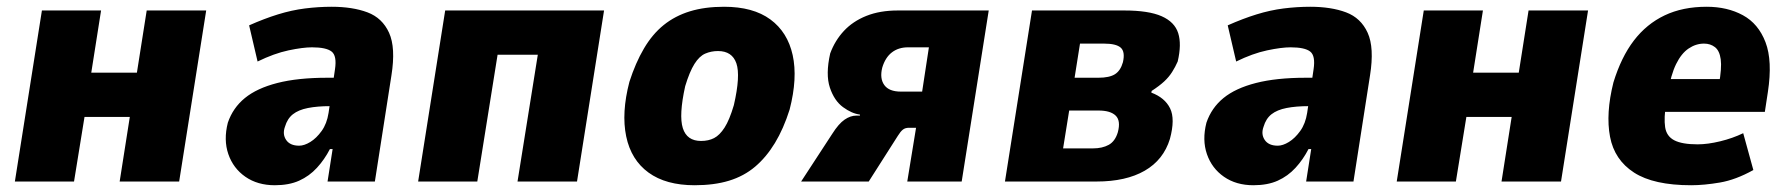

<svg xmlns="http://www.w3.org/2000/svg" viewBox="-20 -537 5292 568"><path d="M24 0 104 -506H279L250 -322H385L414 -506H590L510 0H334L364 -191H230L199 0Z M793 11Q742 11 706 -14Q670 -39 655.5 -81Q641 -123 654 -174Q669 -218 704.5 -247Q740 -276 800.5 -291.5Q861 -307 948 -307H993L980 -223H957Q919 -223 891 -217.5Q863 -212 846.5 -199Q830 -186 823 -162Q815 -140 826.5 -123Q838 -106 865 -106Q880 -106 898 -117Q916 -128 931.5 -149.5Q947 -171 952 -203L971 -332Q977 -372 961 -384.5Q945 -397 903 -397Q876 -397 833.5 -388Q791 -379 742 -355L717 -462Q762 -482 802.5 -494.5Q843 -507 882.5 -512Q922 -517 961 -517Q1023 -517 1067 -500.5Q1111 -484 1131 -440Q1151 -396 1138 -314L1089 0H949L964 -96H956Q940 -65 917.5 -40.5Q895 -16 865 -2.5Q835 11 793 11Z M1217 0 1297 -506H1767L1687 0H1511L1571 -375H1452L1392 0Z M2035 11Q1950 11 1898.5 -26.5Q1847 -64 1832.5 -133.5Q1818 -203 1842 -295Q1860 -351 1885 -393.5Q1910 -436 1943.5 -463Q1977 -490 2021 -503.5Q2065 -517 2122 -517Q2208 -517 2259 -479.5Q2310 -442 2325 -374Q2340 -306 2316 -213Q2298 -156 2272.5 -114Q2247 -72 2214 -44Q2181 -16 2137 -2.5Q2093 11 2035 11ZM2054 -120Q2076 -120 2092.5 -128.5Q2109 -137 2123.5 -159.5Q2138 -182 2151 -226Q2171 -313 2158.5 -349.5Q2146 -386 2104 -386Q2084 -386 2066.5 -378.5Q2049 -371 2034.5 -348Q2020 -325 2007 -282Q1988 -196 2000 -158Q2012 -120 2054 -120Z M2350 0 2442 -141Q2461 -171 2478.5 -183Q2496 -195 2513 -195H2524V-198Q2500 -201 2474 -220Q2448 -239 2435 -278Q2422 -317 2436 -379Q2450 -417 2476.5 -445.5Q2503 -474 2543 -490Q2583 -506 2636 -506H2905L2825 0H2664L2690 -159H2669Q2658 -159 2651 -153.5Q2644 -148 2636 -135L2550 0ZM2645 -266H2708L2728 -397H2666Q2638 -397 2618.5 -382Q2599 -367 2590 -337Q2582 -305 2596 -285.5Q2610 -266 2645 -266Z M2953 0 3033 -506H3306Q3378 -506 3416.5 -489Q3455 -472 3465.5 -439Q3476 -406 3464 -355Q3457 -339 3447.5 -324Q3438 -309 3424 -296Q3410 -283 3387 -268L3386 -263Q3426 -248 3441.5 -216.5Q3457 -185 3441 -126Q3422 -64 3366.5 -32Q3311 0 3224 0ZM3125 -98H3213Q3241 -98 3260 -108.5Q3279 -119 3287 -146Q3296 -180 3280.5 -195Q3265 -210 3230 -210H3143ZM3159 -307H3229Q3262 -307 3278.5 -317.5Q3295 -328 3302 -353Q3309 -384 3295.5 -396Q3282 -408 3246 -408H3175Z M3688 11Q3637 11 3601 -14Q3565 -39 3550.5 -81Q3536 -123 3549 -174Q3564 -218 3599.5 -247Q3635 -276 3695.5 -291.5Q3756 -307 3843 -307H3888L3875 -223H3852Q3814 -223 3786 -217.5Q3758 -212 3741.5 -199Q3725 -186 3718 -162Q3710 -140 3721.5 -123Q3733 -106 3760 -106Q3775 -106 3793 -117Q3811 -128 3826.5 -149.5Q3842 -171 3847 -203L3866 -332Q3872 -372 3856 -384.5Q3840 -397 3798 -397Q3771 -397 3728.5 -388Q3686 -379 3637 -355L3612 -462Q3657 -482 3697.5 -494.5Q3738 -507 3777.5 -512Q3817 -517 3856 -517Q3918 -517 3962 -500.5Q4006 -484 4026 -440Q4046 -396 4033 -314L3984 0H3844L3859 -96H3851Q3835 -65 3812.5 -40.5Q3790 -16 3760 -2.5Q3730 11 3688 11Z M4112 0 4192 -506H4367L4338 -322H4473L4502 -506H4678L4598 0H4422L4452 -191H4318L4287 0Z M4983 11Q4872 11 4814 -26.5Q4756 -64 4743 -132.5Q4730 -201 4753 -293Q4776 -368 4813.5 -417Q4851 -466 4904.5 -491.5Q4958 -517 5029 -517Q5090 -517 5136 -492Q5182 -467 5203 -412Q5224 -357 5210 -265L5201 -206H4884L4899 -303H5079L5065 -286Q5074 -336 5070.5 -361.5Q5067 -387 5053.5 -397.5Q5040 -408 5021 -408Q4997 -408 4975.5 -393.5Q4954 -379 4938.5 -347.5Q4923 -316 4914 -262L4909 -232Q4902 -188 4906 -161Q4910 -134 4933 -122Q4956 -110 5002 -110Q5032 -110 5069 -119Q5106 -128 5137 -143L5167 -34Q5115 -5 5068 3Q5021 11 4983 11Z"/></svg>

Font: Nunito Sans 7pt Condensed Black
Style: Italic
Weight: 900
Width: 3
Italic angle: -9°
Designer: Vernon Adams
Foundry: Vernon Adams
Version: Version 3.101;gftools[0.9.27]